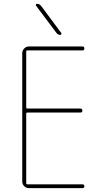

<svg xmlns="http://www.w3.org/2000/svg" viewBox="-20 -970 540 990"><path d="M271.5 -799.8 166 -940.4Q164.1 -943.4 165.5 -946.8Q167 -950.2 170.9 -950.2Q182.6 -950.2 191.4 -940.4L295.9 -799.8Q297.9 -796.9 296.4 -793.5Q294.9 -790 291 -790Q279.3 -790 271.5 -799.8ZM129.9 0Q115.2 0 105 -9.8Q94.7 -19.5 94.7 -35.2V-695.3Q94.7 -710 105 -720.2Q115.2 -730.5 129.9 -730.5H405.3Q415 -730.5 415 -720.2Q415 -710 405.3 -710H120.1Q115.2 -710 115.2 -705.1V-415Q115.2 -410.2 120.1 -410.2H394.5Q404.3 -410.2 404.8 -399.9Q405.3 -389.6 394.5 -389.6H120.1Q115.2 -389.6 115.2 -384.8V-25.4Q115.2 -20.5 120.1 -19.5H405.3Q415 -19.5 415 -9.8Q415 0 405.3 0Z"/></svg>

Font: Rounded-X Mgen+ 2m thin
Style: Regular
Weight: 100
Designer: [Source Han Sans]
Ryoko NISHIZUKA  (kana & ideographs); Paul D. Hunt (Latin, Greek & Cyrillic); Wenlong ZHANG  (bopomofo
Version: Version 1.059.20150602